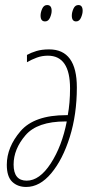

<svg xmlns="http://www.w3.org/2000/svg" viewBox="-20 -732 360 762"><path d="M84 10Q138 10 183.5 -44.5Q229 -99 257 -188.5Q285 -278 285 -385Q285 -536 175 -536Q146 -536 124.5 -529.5Q103 -523 87 -514V-485Q106 -496 126.5 -503.5Q147 -511 170 -511Q258 -511 258 -381Q258 -323 249 -275H243Q116 -275 61.5 -211.5Q7 -148 7 -78Q7 -31 28.5 -10.5Q50 10 84 10ZM86 -15Q34 -15 34 -79Q34 -140 81 -195Q128 -250 240 -250H245Q226 -152 181.5 -83.5Q137 -15 86 -15ZM159 -647Q172 -647 178.5 -662Q185 -677 185 -689Q185 -712 167 -712Q154 -712 147.5 -697.5Q141 -683 141 -670Q141 -647 159 -647ZM282 -647Q295 -647 301.5 -662Q308 -677 308 -689Q308 -712 291 -712Q278 -712 271.5 -697.5Q265 -683 265 -670Q265 -647 282 -647Z"/></svg>

Font: Noto Sans Display Condensed Thin
Style: Italic
Weight: 250
Width: 3
Italic angle: -12°
Designer: Monotype Design Team
Foundry: Monotype Imaging Inc.
Version: Version 1.900